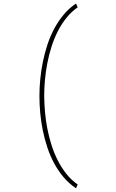

<svg xmlns="http://www.w3.org/2000/svg" viewBox="-20 -812 640 1062"><path d="M198.2 -286.1Q198.2 -328.6 202.9 -375.7Q207.5 -422.9 217.3 -470.7Q227.1 -518.6 242.4 -565.2Q257.8 -611.8 280.3 -653.8Q302.7 -695.8 332.5 -731.4Q362.3 -767.1 400.4 -792.5L409.7 -771.5Q374.5 -747.1 347.2 -712.9Q319.8 -678.7 299.3 -638.2Q278.8 -597.7 264.6 -552.7Q250.5 -507.8 241.7 -462.2Q232.9 -416.5 228.8 -372.1Q224.6 -327.6 224.6 -288.1V-275.4Q225.1 -235.8 229 -191.4Q232.9 -147 241.7 -101.3Q250.5 -55.7 264.6 -10.7Q278.8 34.2 299.3 74.7Q319.8 115.2 347.2 149.7Q374.5 184.1 409.7 208.5L400.4 229.5Q361.8 203.6 331.8 168.2Q301.8 132.8 279.3 90.8Q256.8 48.8 241.5 2.4Q226.1 -43.9 216.6 -91.6Q207 -139.2 202.6 -186.3Q198.2 -233.4 198.2 -276.4Z"/></svg>

Font: TypoPRO Roboto Mono
Style: Regular
Weight: 250
Designer: Google
Version: Version 2.000986; 2015; ttfautohint (v1.3)